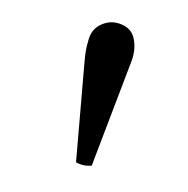

<svg xmlns="http://www.w3.org/2000/svg" viewBox="-50 -817 323 329"><g transform="rotate(-15 111.0 -653.0)"><path d="M162.1 -768.1Q177.2 -768.1 189.7 -757.6Q202.1 -747.1 202.1 -732.9Q202.1 -712.4 188 -692.9L76.2 -538.1Q61.5 -541 51.8 -550.8L109.9 -711.9Q114.7 -725.1 117.7 -731.4Q120.6 -737.8 127 -748.3Q133.3 -758.8 142.1 -763.4Q150.9 -768.1 162.1 -768.1Z"/></g></svg>

Font: Common Serif News
Style: Regular
Weight: 450
Designer: Philipp H. Poll, Khaled Hosny
Foundry: Stefan Peev, Context Ltd.
Version: Version 1.026